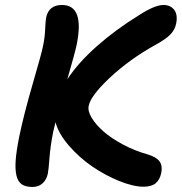

<svg xmlns="http://www.w3.org/2000/svg" viewBox="-20 -763 721 762"><path d="M108.9 -21Q82 -21 66.7 -31.2Q51.3 -41.5 45.4 -65.9Q39.6 -90.3 42.2 -127Q44.9 -163.6 56.2 -220.2Q74.2 -307.6 109.6 -429.4Q145 -551.3 149.9 -576.2Q157.7 -611.8 159.2 -646.2Q160.6 -680.7 163.1 -692.9Q173.3 -743.2 226.1 -743.2Q316.4 -743.2 284.2 -585Q277.3 -552.2 247.1 -448.2Q290.5 -514.2 364 -579.3Q437.5 -644.5 532.2 -703.1Q594.2 -743.2 628.9 -743.2Q656.7 -743.2 671.4 -723.9Q686 -704.6 679.2 -669.9Q674.3 -644.5 655.5 -625.5Q636.7 -606.4 595.2 -584Q493.7 -527.3 416.7 -455.3Q339.8 -383.3 332 -342.8Q327.6 -322.3 344 -295.2Q360.4 -268.1 390.9 -241.2Q421.4 -214.4 468 -189.5Q514.6 -164.6 566.9 -149.9Q601.1 -139.6 613.3 -122.3Q625.5 -105 620.1 -77.1Q614.3 -49.3 597.7 -35.6Q581.1 -22 549.8 -22Q509.3 -22 453.6 -44.4Q397.9 -66.9 346.4 -102.1Q294.9 -137.2 253.7 -184.8Q212.4 -232.4 200.2 -277.8Q198.7 -271 195.6 -258.3Q192.4 -245.6 190.9 -238.8Q179.7 -181.6 176.3 -135.7Q172.9 -89.8 169.9 -74.2Q164.6 -49.3 148.7 -35.2Q132.8 -21 108.9 -21Z"/></svg>

Font: Shantell Sans Bouncy
Style: Italic
Weight: 600
Italic angle: -11.31°
Designer: Stephen Nixon, Anya Danilova, Shantell Martin
Foundry: Arrow Type
Version: Version 1.006;[9816181b4]